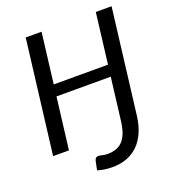

<svg xmlns="http://www.w3.org/2000/svg" viewBox="-158 -837 1026 1139"><g transform="rotate(-20 355.0 -267.5)"><path d="M596 -56Q589 1 570 45.2Q551 89.5 520.5 120Q490 150.5 448.8 166.2Q407.5 182 356 182Q332.5 182 309.8 178.8Q287 175.5 263 168.5L275.5 109.5Q278 101 283.8 95.8Q289.5 90.5 300.5 90.5Q308.5 90.5 321.2 94.5Q334 98.5 356 98.5Q385 98.5 408.8 90.5Q432.5 82.5 450 64.5Q467.5 46.5 479 17.5Q490.5 -11.5 496 -53.5L529.5 -326H187L147 0H47L135 -717H235L196 -398.5H538.5L577.5 -717H677Z"/></g></svg>

Font: Lato Medium
Style: Italic
Weight: 500
Italic angle: -7°
Designer: Lukasz Dziedzic
Foundry: tyPoland Lukasz Dziedzic
Version: Version 2.006; 2014-01-15